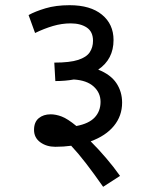

<svg xmlns="http://www.w3.org/2000/svg" viewBox="-20 -652 591 739"><path d="M90 -594Q115 -608 155 -620Q195 -632 248 -632Q328 -632 372.5 -595.5Q417 -559 417 -498Q417 -424 358 -384Q406 -365 428 -332Q450 -299 450 -257Q450 -206 418.5 -167.5Q387 -129 329 -108Q359 -78 388.5 -43.5Q418 -9 442 25L377 67Q342 17 312 -22Q282 -61 254 -91Q225 -87 193 -87Q159 -87 135 -104.5Q111 -122 111 -152Q111 -182 129 -197Q147 -212 175 -212Q195 -212 217.5 -203.5Q240 -195 274 -167Q322 -176 344.5 -200Q367 -224 367 -260Q367 -295 340.5 -319Q314 -343 264 -346Q231 -340 193 -340L189 -411Q249 -411 281 -421.5Q313 -432 325.5 -451Q338 -470 338 -495Q338 -530 314 -546Q290 -562 252 -562Q218 -562 184 -552Q150 -542 115 -525Z"/></svg>

Font: Noto Sans Living
Style: Regular
Weight: 400
Designer: Monotype Design Team
Foundry: Monotype Imaging Inc.
Version: Version 2.013; ttfautohint (v1.8.4.7-5d5b)